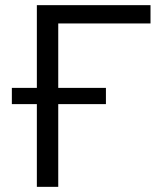

<svg xmlns="http://www.w3.org/2000/svg" viewBox="-20 -725 618 745"><path d="M123 0V-321H26V-384H123V-705H564V-634H206V-384H391V-321H206V0Z"/></svg>

Font: NunitoSans1
Style: Book
Weight: 400
Designer: Vernon Adams
Foundry: Vernon Adams
Version: Version 3.101;gftools[0.9.27]